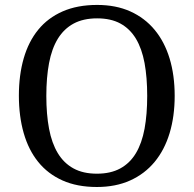

<svg xmlns="http://www.w3.org/2000/svg" viewBox="-20 -745 782 775"><path d="M685.1 -357.9Q685.1 -275.4 664.6 -207.5Q644 -139.6 604 -91.3Q564 -43 505.4 -16.6Q446.8 9.8 371.1 9.8Q291.5 9.8 232.4 -16.6Q173.3 -43 134.3 -91.3Q95.2 -139.6 75.7 -207.8Q56.2 -275.9 56.2 -358.9Q56.2 -441.9 75.7 -509.5Q95.2 -577.1 134.3 -625Q173.3 -672.9 232.9 -699Q292.5 -725.1 372.1 -725.1Q447.8 -725.1 505.9 -699Q564 -672.9 604 -624.8Q644 -576.7 664.6 -509Q685.1 -441.4 685.1 -357.9ZM167 -357.9Q167 -283.7 178 -225.3Q189 -167 213.4 -126.7Q237.8 -86.4 276.6 -65.2Q315.4 -43.9 371.1 -43.9Q426.8 -43.9 465.6 -65.2Q504.4 -86.4 528.6 -126.7Q552.7 -167 563.5 -225.3Q574.2 -283.7 574.2 -357.9Q574.2 -432.1 563.5 -490.5Q552.7 -548.8 528.6 -588.9Q504.4 -628.9 466.1 -649.9Q427.7 -670.9 372.1 -670.9Q316.4 -670.9 277.3 -649.9Q238.3 -628.9 213.6 -588.9Q189 -548.8 178 -490.5Q167 -432.1 167 -357.9Z"/></svg>

Font: Sahl Naskh
Style: Regular
Weight: 400
Designer: Pascal Zoghbi
Version: Version 1.001